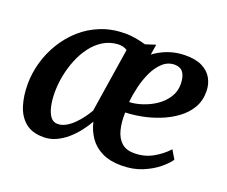

<svg xmlns="http://www.w3.org/2000/svg" viewBox="-99 -717 1039 880"><g transform="rotate(20 421.0 -277.5)"><path d="M525 -565 517 -514Q549 -538 586.5 -551.2Q624 -564.5 665 -565Q717 -566 749.8 -549.8Q782.5 -533.5 798.2 -505.8Q814 -478 814.5 -443.5Q815 -396.5 794 -361Q773 -325.5 737.2 -299.8Q701.5 -274 659 -257.5Q616.5 -241 574.2 -233.2Q532 -225.5 497.5 -224.5Q496 -176.5 505.5 -140Q515 -103.5 537.8 -83.2Q560.5 -63 598.5 -63Q649 -63 689.2 -85.5Q729.5 -108 758.5 -140L783.5 -98Q770 -77.5 739.5 -52.2Q709 -27 664.5 -8.5Q620 10 563 10Q507 10 468.5 -9Q430 -28 407.2 -60.8Q384.5 -93.5 375 -135Q361 -110 341 -84.2Q321 -58.5 296.5 -37.2Q272 -16 243.5 -3Q215 10 183.5 10Q127.5 10 94.8 -17.2Q62 -44.5 47.5 -90.8Q33 -137 33 -194Q33 -246 47.5 -298.8Q62 -351.5 91 -399.5Q120 -447.5 161.5 -484.8Q203 -522 257 -543.5Q311 -565 376.5 -565Q401.5 -565 427.8 -560.2Q454 -555.5 475.5 -549ZM356.5 -182 405.5 -495.5Q396.5 -502 384.8 -504.8Q373 -507.5 360 -507Q320.5 -504.5 289 -485Q257.5 -465.5 233.8 -433.8Q210 -402 194.2 -363Q178.5 -324 170.5 -282.5Q162.5 -241 162.5 -202.5Q162.5 -164 169.2 -133.8Q176 -103.5 189.2 -86.2Q202.5 -69 223.5 -69Q244 -69 263.2 -79.8Q282.5 -90.5 300 -107.8Q317.5 -125 332 -144.8Q346.5 -164.5 356.5 -182ZM637 -508Q604.5 -508 579.8 -486Q555 -464 538 -428.8Q521 -393.5 511.2 -353Q501.5 -312.5 498 -275.5Q528 -276.5 562 -287.8Q596 -299 625.8 -319.2Q655.5 -339.5 674.2 -368.8Q693 -398 692.5 -435Q691.5 -471.5 677.8 -489.8Q664 -508 637 -508Z"/></g></svg>

Font: Merriweather 24pt SemiBold
Style: Italic
Weight: 600
Italic angle: -7.8°
Version: Version 2.101